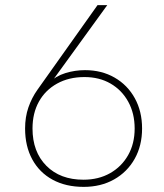

<svg xmlns="http://www.w3.org/2000/svg" viewBox="-20 -720 640 750"><path d="M307 10Q237 10 185.5 -18Q134 -46 106 -97.5Q78 -149 78 -218Q78 -263 91 -300.5Q104 -338 126 -369L361 -700H399L175 -391L168 -395Q198 -423 235.5 -434.5Q273 -446 312 -446Q377 -446 427.5 -417Q478 -388 506.5 -336.5Q535 -285 535 -218Q535 -151 506 -99.5Q477 -48 425.5 -19Q374 10 307 10ZM306 -18Q365 -18 410 -43.5Q455 -69 480.5 -114Q506 -159 506 -218Q506 -277 481 -322.5Q456 -368 412 -393.5Q368 -419 310 -419Q249 -419 203 -393.5Q157 -368 132 -323Q107 -278 107 -218Q107 -127 161 -72.5Q215 -18 306 -18Z"/></svg>

Font: SUSE Thin
Style: Regular
Weight: 250
Designer: Rene Bieder
Foundry: SUSE
Version: Version 1.000